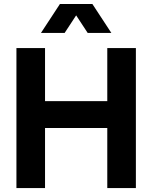

<svg xmlns="http://www.w3.org/2000/svg" viewBox="-20 -950 769 970"><path d="M63 -707H207.5V0H63ZM188 -439H541.5V-303.2H188ZM522 -707H666.5V0H522ZM282.7 -929.7H402.3L306.6 -783.7H187ZM327.1 -929.7H446.8L542.5 -783.7H422.9Z"/></svg>

Font: Wanted Sans Std Variable
Style: Regular
Weight: 400
Designer: Original Design by Kil Hyung-jin and Kang Hanbin, Wanted Lab, Inc;
Foundry: Wanted Lab, Inc.
Version: Version 1.003;Glyphs 3.2 (3227)